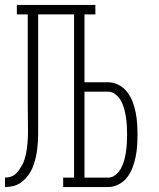

<svg xmlns="http://www.w3.org/2000/svg" viewBox="-20 -755 640 775"><path d="M0 0V-38Q11 -38 22.5 -41.5Q34 -45 42.5 -52.5Q51 -60 57.5 -69.5Q64 -79 69.5 -89Q75 -99 78.5 -110Q82 -121 84.5 -132Q87 -143 88.5 -154.5Q90 -166 91 -177.5Q92 -189 92.5 -200Q93 -211 93 -223Q93 -251 92.5 -279Q92 -307 92 -335V-697H48V-735H365V-697H321V-423H416Q438 -423 458.5 -412.5Q479 -402 493 -384Q507 -366 515 -345Q523 -324 527.5 -301.5Q532 -279 533.5 -256.5Q535 -234 535 -212Q535 -189 533.5 -166.5Q532 -144 527.5 -122Q523 -100 515 -78.5Q507 -57 493 -39Q479 -21 458.5 -10.5Q438 0 416 0H235V-38H279V-697H134V-335Q134 -320 134 -305.5Q134 -291 134 -276V-273Q134 -266 134 -259.5Q134 -253 134 -246Q134 -230 134 -214.5Q134 -199 133 -183Q132 -167 130 -151.5Q128 -136 124.5 -120.5Q121 -105 116 -90Q111 -75 103 -61.5Q95 -48 84.5 -36Q74 -24 60.5 -15.5Q47 -7 31.5 -3.5Q16 0 0 0ZM321 -38H416Q433 -38 447 -49.5Q461 -61 469 -76.5Q477 -92 481.5 -108.5Q486 -125 488.5 -142.5Q491 -160 492 -177Q493 -194 493 -212Q493 -229 492 -246.5Q491 -264 488.5 -281Q486 -298 481.5 -315Q477 -332 469 -347Q461 -362 447 -373.5Q433 -385 416 -385H321Z"/></svg>

Font: Iosevka Slab XLtEx
Style: Regular
Weight: 200
Width: 7
Monospace: yes
Designer: Belleve Invis
Foundry: Belleve Invis
Version: Version 11.1.0; ttfautohint (v1.8.3)